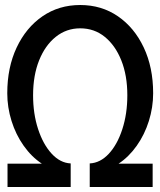

<svg xmlns="http://www.w3.org/2000/svg" viewBox="-20 -746 640 766"><path d="M10 0V-93H147Q106 -120 74.5 -164.5Q43 -209 26 -263.5Q9 -318 9 -374Q9 -477 46.5 -556.5Q84 -636 149.5 -681Q215 -726 300 -726Q385 -726 450.5 -681Q516 -636 553.5 -556.5Q591 -477 591 -374Q591 -318 574 -263.5Q557 -209 525.5 -164.5Q494 -120 453 -93H589V0H338V-94Q380 -96 414 -132.5Q448 -169 468 -230.5Q488 -292 488 -366Q488 -445 464 -505Q440 -565 398 -599Q356 -633 300 -633Q245 -633 202.5 -599Q160 -565 136 -505Q112 -445 112 -366Q112 -292 132 -231Q152 -170 186 -133Q220 -96 262 -94V0Z"/></svg>

Font: Geist Mono Medium
Style: Regular
Weight: 500
Monospace: yes
Designer: Basement.studio, Andrés Briganti, Mateo Zaragoza
Foundry: Basement.studio, Vercel, Andrés Briganti, Guido Ferreyra, Mateo Zaragoza
Version: Version 1.500; ttfautohint (v1.8.4.7-5d5b)